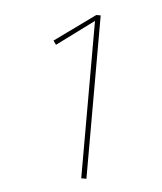

<svg xmlns="http://www.w3.org/2000/svg" viewBox="-39 -765 406 480"><g transform="rotate(5 164.0 -525.0)"><path d="M195 -320H182V-715L90 -647L83 -657L184 -730H195Z"/></g></svg>

Font: Fira Sans Compressed Hair
Style: Regular
Weight: 100
Width: 1
Designer: bBox Type GmbH & Carrois Corporate GbR & Edenspiekermann AG
Foundry: bBox Type GmbH & Carrois Corporate GbR & Edenspiekermann AG
Version: Version 4.301